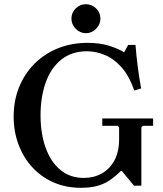

<svg xmlns="http://www.w3.org/2000/svg" viewBox="-20 -884 777 914"><path d="M467 -320H709V-285H660L653 -278V0H618L560 -70H555Q530 -45 504 -27Q478 -9 445 0.5Q412 10 365 10H364Q294 10 235.5 -15.5Q177 -41 134.5 -87Q92 -133 68.5 -195Q45 -257 45 -329Q45 -406 71.5 -470.5Q98 -535 145.5 -582Q193 -629 257 -654.5Q321 -680 397 -680Q455 -680 498.5 -666.5Q542 -653 571 -635L590 -670H625Q629 -619 636 -564.5Q643 -510 652 -463L619 -453Q594 -525 557 -565.5Q520 -606 477.5 -623Q435 -640 394 -640Q321 -640 271.5 -600Q222 -560 197.5 -491Q173 -422 173 -335Q173 -249 197 -181.5Q221 -114 267 -75.5Q313 -37 379 -37Q427 -37 465 -58.5Q503 -80 525 -121Q547 -162 547 -222V-278L540 -285H467ZM389 -726Q361 -726 340.5 -747Q320 -768 320 -795Q320 -824 340.5 -844Q361 -864 389 -864Q417 -864 437.5 -844Q458 -824 458 -795Q458 -768 437.5 -747Q417 -726 389 -726Z"/></svg>

Font: Brygada 1918 SemiBold
Style: Regular
Weight: 600
Designer: Mateusz Machalski | Borys Kosmynka | Przemek Hoffer
Foundry: NIEPODLEGLA 2018
Version: Version 3.006